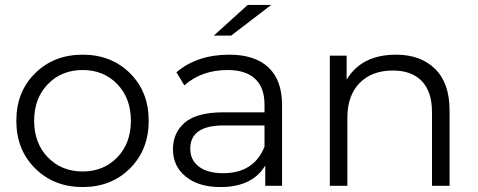

<svg xmlns="http://www.w3.org/2000/svg" viewBox="-20 -751 1931 776"><path d="M505.5 -70.5Q430 5 314 5Q198 5 122 -70.5Q46 -146 46 -263Q46 -380 122 -455Q198 -530 314 -530Q430 -530 505.5 -455Q581 -380 581 -263Q581 -146 505.5 -70.5ZM173.5 -411Q118 -354 118 -263Q118 -172 173.5 -115Q229 -58 314 -58Q399 -58 454 -115Q509 -172 509 -263Q509 -354 454 -411Q399 -468 314 -468Q229 -468 173.5 -411Z M1052 0V-82Q1000 5 871 5Q783 5 731 -37Q679 -79 679 -148Q679 -215 727.5 -256Q776 -297 882 -297H1049V-329Q1049 -397 1011 -432.5Q973 -468 900 -468Q795 -468 725 -406L693 -459Q777 -530 907 -530Q1010 -530 1065 -478.5Q1120 -427 1120 -326V0ZM749 -150Q749 -104 784 -77.5Q819 -51 882 -51Q1006 -51 1049 -158V-244H884Q749 -244 749 -150ZM844 -607 981 -731H1076L914 -607Z M1581 -530Q1680 -530 1738.5 -472.5Q1797 -415 1797 -305V0H1726V-298Q1726 -380 1685 -423Q1644 -466 1568 -466Q1483 -466 1433.5 -415.5Q1384 -365 1384 -276V0H1313V-526H1381V-429Q1441 -530 1581 -530Z"/></svg>

Font: Belfius21
Style: Regular
Weight: 400
Designer: Montserrat's base design by Julieta Ulanovsky, modified by Coast SPRL for Belfius Bank NV.
Foundry: Montserrat's base design by Julieta Ulanovsky, modified by Coast SPRL for Belfius Bank NV.
Version: Version 2.000;FEAKit 1.0